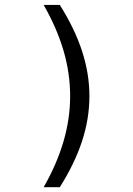

<svg xmlns="http://www.w3.org/2000/svg" viewBox="-20 -650 540 779"><path d="M157.2 -629.9H222.7Q283.2 -534.2 313 -442.4Q342.8 -350.6 342.8 -259.8Q342.8 -168.9 313 -77.6Q283.2 13.7 222.7 109.4H157.2Q210.9 15.6 237.8 -76.7Q264.6 -168.9 264.6 -259.8Q264.6 -352.5 237.8 -444.3Q210.9 -536.1 157.2 -629.9Z"/></svg>

Font: BabelStone Pseudographica
Style: Regular
Weight: 400
Designer: Andrew West
Foundry: BabelStone
Version: Version 16.0.0